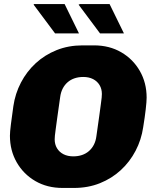

<svg xmlns="http://www.w3.org/2000/svg" viewBox="-20 -918 759 948"><path d="M289 10Q213 10 154.5 -24Q96 -58 62.5 -116.5Q29 -175 29 -248Q29 -266 34 -305.5Q39 -345 46 -394Q55 -456 83.5 -510.5Q112 -565 156.5 -606Q201 -647 259.5 -670.5Q318 -694 388 -694H444Q520 -694 578.5 -660Q637 -626 670.5 -567.5Q704 -509 704 -436Q704 -417 699.5 -378Q695 -339 687 -290Q678 -228 649.5 -173.5Q621 -119 576.5 -78Q532 -37 473.5 -13.5Q415 10 345 10ZM342 -146Q365 -146 384.5 -152.5Q404 -159 419 -172Q434 -185 443.5 -203.5Q453 -222 456 -246Q465 -307 470 -345Q475 -383 478 -404Q481 -425 482 -436Q483 -447 483 -454Q483 -479 471.5 -498Q460 -517 439.5 -527.5Q419 -538 391 -538Q368 -538 348.5 -531.5Q329 -525 314 -512Q299 -499 289.5 -480.5Q280 -462 277 -438Q268 -377 263 -339Q258 -301 255 -280Q252 -259 251 -248Q250 -237 250 -230Q250 -205 261.5 -186Q273 -167 293.5 -156.5Q314 -146 342 -146ZM474 -753 368 -895 375 -898H521L592 -753ZM252 -753 146 -895 148 -898H299L370 -753Z"/></svg>

Font: Chivo Medium Black
Style: Italic
Weight: 900
Italic angle: -8.05°
Version: Version 2.002